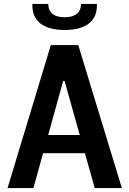

<svg xmlns="http://www.w3.org/2000/svg" viewBox="-20 -960 660 980"><path d="M602 0 379.5 -730H239.5L18.5 0H150.5L200 -178H413.5L463.5 0ZM145.5 -940C141.5 -856 197 -807 310 -807C423 -807 478.5 -856 474.5 -940H393.5C393.5 -900 369.5 -872 310 -872C250.5 -872 226.5 -900 226.5 -940ZM226 -271 302.5 -547H309.5L387 -271Z"/></svg>

Font: Monaspace Argon SemiBold
Style: Regular
Weight: 600
Designer: Riley Cran & the Lettermatic Team
Foundry: Lettermatic
Version: Version 1.000 (Monaspace Argon)